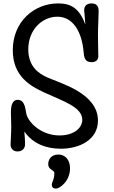

<svg xmlns="http://www.w3.org/2000/svg" viewBox="-20 -857 668 1127"><path d="M123 -85C175 -11 254 16 338 16C444 16 555 -35 555 -149C555 -309 338 -367 259 -402C204 -426 146 -469 146 -567C146 -686 231 -759 316 -759C408 -759 460 -673 471 -551C473 -525 476 -492 517 -492C542 -492 557 -505 557 -526C557 -567 555 -613 555 -649C555 -700 559 -758 559 -791C559 -807 557 -837 518 -837C480 -837 474 -812 474 -796C474 -787 476 -788 481 -713C447 -805 400 -837 322 -837C181 -837 55 -731 55 -562C55 -409 159 -351 240 -314C352 -263 463 -228 463 -154C463 -105 413 -62 329 -62C224 -62 148 -136 135 -187C129 -210 129 -271 84 -271C47 -271 44 -224 44 -196C44 -176 46 -140 46 -113C46 -75 42 -21 42 -9C42 10 53 32 83 32C111 32 127 13 127 -9C127 -22 127 -37 123 -85ZM263 108C263 139 299 141 299 158C299 198 284 213 284 227C284 250 304 250 310 250C326 250 391 211 391 131C391 73 355 50 323 50C279 50 263 80 263 108Z"/></svg>

Font: Life Savers
Style: ExtraBold
Weight: 800
Designer: Pablo Impallari, Rodrigo Fuenzalida, Brenda Gallo
Foundry: Pablo Impallari, Rodrigo Fuenzalida, Brenda Gallo
Version: Version 3.000